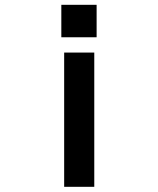

<svg xmlns="http://www.w3.org/2000/svg" viewBox="-20 -590 640 778"><path d="M371.5 -439V-570.5H228.5V-439ZM240 -377V167H362V-377Z"/></svg>

Font: Kode Mono
Style: Regular
Weight: 400
Monospace: yes
Designer: Isa Ozler
Foundry: Kadena LLC
Version: Version 1.000;gftools[0.9.28]